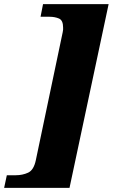

<svg xmlns="http://www.w3.org/2000/svg" viewBox="-78 -780 552 928"><path d="M-58 128 -45 67H-2Q31 67 58 54.5Q85 42 95 -5L225 -624Q227 -632 227 -636.5Q227 -641 227 -647Q227 -682 207 -690.5Q187 -699 161 -699H118L130 -760H447L258 128Z"/></svg>

Font: Noto Serif Black
Style: Italic
Weight: 900
Italic angle: -12°
Designer: Monotype Design Team
Foundry: Monotype Imaging Inc.
Version: Version 2.013